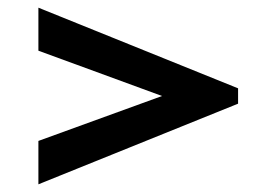

<svg xmlns="http://www.w3.org/2000/svg" viewBox="-20 -560 720 500"><path d="M80 -80V-193L402 -310L80 -428V-540L600 -330V-290Z"/></svg>

Font: Madhuban SemiBold
Style: Regular
Weight: 600
Designer: jaikishan Patel
Foundry: MagicType
Version: Version 1.000